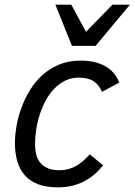

<svg xmlns="http://www.w3.org/2000/svg" viewBox="-20 -786 576 821"><path d="M420.9 -79.1Q404.8 -58.6 385.3 -41.5Q365.7 -24.4 341.8 -11.7Q317.9 1 289.6 8.1Q261.2 15.1 227.1 15.1Q178.2 15.1 143.6 2Q108.9 -11.2 86.7 -35.9Q64.5 -60.5 54.2 -95.5Q43.9 -130.4 43.9 -173.8Q43.9 -207 50.5 -246.1Q57.1 -285.2 71.3 -324.2Q85.4 -363.3 107.7 -399.9Q129.9 -436.5 161.1 -464.8Q192.4 -493.2 233.2 -510Q273.9 -526.9 325.2 -526.9Q386.2 -526.9 428.7 -503.7Q471.2 -480.5 490.2 -433.1L416 -393.1Q403.8 -423.3 380.4 -438.7Q356.9 -454.1 316.9 -454.1Q285.2 -454.1 258.8 -441.2Q232.4 -428.2 211.7 -406.5Q190.9 -384.8 175.5 -356.2Q160.2 -327.6 149.9 -296.1Q139.6 -264.6 134.8 -231.9Q129.9 -199.2 129.9 -169.9Q129.9 -145 135.3 -124.3Q140.6 -103.5 153.1 -88.9Q165.5 -74.2 185.5 -66.2Q205.6 -58.1 234.9 -58.1Q254.9 -58.1 272 -62.7Q289.1 -67.4 304.7 -75.9Q320.3 -84.5 334.7 -97.2Q349.1 -109.9 363.8 -126ZM284.7 -766.1 347.7 -649.9 460.9 -766.1H535.6L388.7 -589.8H287.6L216.8 -766.1Z"/></svg>

Font: Clear Sans
Style: Italic
Weight: 400
Italic angle: -12°
Foundry: Intel Corporation
Version: Version 1.00